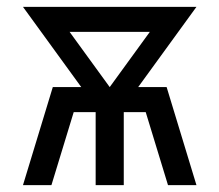

<svg xmlns="http://www.w3.org/2000/svg" viewBox="-20 -540 640 560"><path d="M47 0 134 -286H217L47 -520H553L383 -286H466L553 0H470L405 -213H341V0H259V-213H195L130 0ZM300 -286 417 -447H183Z"/></svg>

Font: Zed Sans Extended
Style: Regular
Weight: 400
Width: 7
Designer: Belleve Invis
Foundry: Belleve Invis
Version: Version 1.0.0; ttfautohint (v1.8.4)